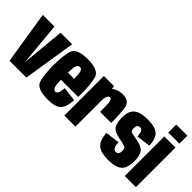

<svg xmlns="http://www.w3.org/2000/svg" viewBox="-6 -1412 2051 2051"><g transform="rotate(45 1019.0 -387.0)"><path d="M100 0 5.5 -597.5H181L227 -112.5H228L274 -597.5H449L354.5 0Z M680 5Q511.5 5 488.2 -78.8Q465 -162.5 465 -297Q465 -434.5 488.2 -519Q511.5 -603.5 679 -603.5Q848.5 -603.5 870.8 -518.5Q893 -433.5 893 -300.5Q893 -270 892 -245H632Q634 -165.5 643.5 -142.5Q655.5 -112.5 680 -112.5Q697.5 -112.5 709.5 -133.8Q721.5 -155 724.5 -210L886 -190Q882 -113.5 860.8 -71Q839.5 -28.5 795.8 -11.8Q752 5 680 5ZM632 -351.5H725Q724 -431.5 714.5 -457.5Q704 -485.5 679.5 -485.5Q655 -485.5 643 -456Q634 -433.5 632 -351.5Z M1171 -298Q1171 -426 1163.2 -454.2Q1155.5 -482.5 1136.5 -482.5Q1115.5 -482.5 1105.5 -455.5Q1097 -433 1095.5 -408.5V0H928V-597.5H1081L1086.5 -561.5Q1138 -602.5 1209 -602.5Q1308.5 -602.5 1323.2 -525Q1338 -447.5 1338 -298Z M1593 5Q1484 5 1434.8 -35.8Q1385.5 -76.5 1377 -186.5L1539 -208Q1543 -150 1556.2 -132Q1569.5 -114 1591.5 -114Q1613.5 -114 1623.5 -128.8Q1633.5 -143.5 1633.5 -172Q1633.5 -211 1611.8 -220.2Q1590 -229.5 1529.5 -241Q1436.5 -257 1407.2 -295.8Q1378 -334.5 1378 -424.5Q1378 -518.5 1427.5 -560Q1477 -601.5 1589.5 -601.5Q1700 -601.5 1745.8 -561.2Q1791.5 -521 1799.5 -415L1639 -394Q1635 -447.5 1623.2 -465.5Q1611.5 -483.5 1588.5 -483.5Q1566.5 -483.5 1556.8 -468Q1547 -452.5 1547 -426.5Q1547 -387.5 1569.8 -380.8Q1592.5 -374 1650.5 -364Q1739 -350 1770.8 -310.8Q1802.5 -271.5 1802.5 -186Q1802.5 -79 1754 -37Q1705.5 5 1593 5Z M1841.5 0V-597.5H2009.5V0ZM1841.5 -777.5H2009.5V-657H1841.5Z"/></g></svg>

Font: Anybody Condensed ExtraBold
Style: Regular
Weight: 800
Width: 3
Designer: Tyler Finck
Foundry: Etcetera Type Company
Version: Version 1.010; ttfautohint (v1.8.3) -l 8 -r 50 -G 200 -x 14 